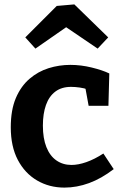

<svg xmlns="http://www.w3.org/2000/svg" viewBox="-20 -841 556 873"><path d="M273 12Q204 12 148.5 -20.5Q93 -53 61 -114Q29 -175 29 -262Q29 -341 52 -395Q75 -449 114 -482.5Q153 -516 201 -531Q249 -546 300 -546Q348 -546 397 -534Q446 -522 477 -507L473 -360H383L368 -442L379 -434Q364 -440 342.5 -443Q321 -446 303 -446Q260 -446 231.5 -424.5Q203 -403 189 -363.5Q175 -324 175 -270Q175 -212 191 -172Q207 -132 236.5 -111.5Q266 -91 305 -91Q336 -91 373 -104Q410 -117 450 -143L497 -72Q441 -29 385 -8.5Q329 12 273 12ZM141 -620 95 -671 238 -814 318 -821 472 -671 424 -620 231 -751 328 -750Z"/></svg>

Font: Bitter Thin
Style: Bold
Weight: 700
Version: Version 3.021